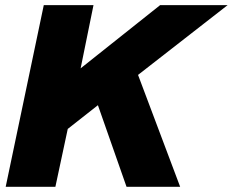

<svg xmlns="http://www.w3.org/2000/svg" viewBox="-20 -723 901 743"><path d="M2 0 149.4 -703.1H341.8L292 -458.5L599.6 -703.1H860.8L514.2 -433.1L677.2 0H469.7L358.9 -315.9L242.2 -224.1L194.3 0Z"/></svg>

Font: Schibsted Grotesk Black
Style: Italic
Weight: 900
Italic angle: -12°
Designer: Bakken & Baeck AS, Henrik Kongsvoll
Foundry: Schibsted ASA
Version: Version 1.100;gftools[0.9.25]